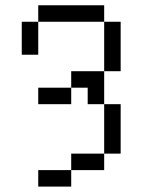

<svg xmlns="http://www.w3.org/2000/svg" viewBox="-20 -645 540 728"><path d="M375 -562.5H125V-625H375ZM62.5 -562.5H125V-437.5H62.5ZM125 0H250V62.5H125ZM125 -312.5H250V-250H125ZM250 -62.5H375V0H250ZM250 -375H375V-250H312.5V-312.5H250ZM375 -250H437.5V-62.5H375ZM375 -562.5H437.5V-375H375Z"/></svg>

Font: ChillBitmapSE 16px
Style: Regular
Weight: 400
Designer: Designed by Warren2060
Foundry: ChillType
Version: Version 1.000